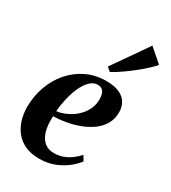

<svg xmlns="http://www.w3.org/2000/svg" viewBox="-202 -932 928 1044"><g transform="rotate(30 262.0 -410.0)"><path d="M431.5 -97Q417 -76.5 387 -51.2Q357 -26 313 -7.5Q269 11 213.5 11Q162 11 124.8 -6.2Q87.5 -23.5 64 -53.5Q40.5 -83.5 29.2 -121Q18 -158.5 17.5 -199Q18 -270.5 40.5 -332Q63 -393.5 104 -439.8Q145 -486 200.2 -512Q255.5 -538 321 -538Q371.5 -538 403.2 -523.8Q435 -509.5 450 -484.5Q465 -459.5 465.5 -427.5Q466 -383 446.5 -349.8Q427 -316.5 394.2 -293.5Q361.5 -270.5 322 -256Q282.5 -241.5 241.5 -234.5Q200.5 -227.5 165 -227Q163 -191.5 167.5 -160.5Q172 -129.5 184.2 -106Q196.5 -82.5 217.2 -69Q238 -55.5 268.5 -55.5Q300 -55.5 326.8 -65.8Q353.5 -76 375 -92.5Q396.5 -109 413 -127.5ZM292 -497Q264 -497 242 -475Q220 -453 204.2 -417.8Q188.5 -382.5 178.8 -340.8Q169 -299 166 -259.5Q189.5 -262 214 -271.5Q238.5 -281 260.8 -296.5Q283 -312 300.5 -332.5Q318 -353 328.2 -378.5Q338.5 -404 338 -433.5Q337.5 -467 325.5 -482Q313.5 -497 292 -497ZM288 -610 441 -829.5 524.5 -757Q513 -743 494 -724.8Q475 -706.5 451.5 -687Q428 -667.5 403 -649Q378 -630.5 354.5 -615Q331 -599.5 312 -589.5Z"/></g></svg>

Font: Merriweather 96pt
Style: Bold Italic
Weight: 700
Italic angle: -7.8°
Version: Version 2.101